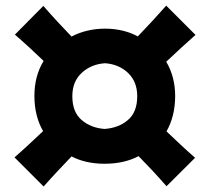

<svg xmlns="http://www.w3.org/2000/svg" viewBox="-20 -701 756 692"><path d="M580.1 -29.8Q554.7 -59.1 529.3 -86.2Q503.9 -113.3 479.5 -138.2Q427.2 -110.8 356.9 -110.8Q289.1 -110.8 237.8 -137.2Q213.9 -112.3 188.5 -85.2Q163.1 -58.1 137.2 -28.8L32.2 -133.8Q59.6 -157.7 85.4 -181.6Q111.3 -205.6 135.3 -228.5Q120.1 -254.4 112.1 -286.4Q104 -318.4 104 -355.5Q104 -427.2 137.2 -481.4Q113.3 -504.4 87.4 -528.3Q61.5 -552.2 33.7 -576.2L136.2 -679.7Q162.1 -649.9 187.7 -622.3Q213.4 -594.7 237.8 -569.3Q263.7 -583 294.2 -590.3Q324.7 -597.7 358.9 -597.7Q424.8 -597.7 476.6 -569.8Q501 -595.2 526.9 -623Q552.7 -650.9 579.1 -680.7L684.6 -575.2Q656.2 -550.3 629.9 -525.9Q603.5 -501.5 579.1 -478.5Q594.7 -452.6 603 -421.4Q611.3 -390.1 611.3 -355.5Q611.3 -318.4 603.3 -286.1Q595.2 -253.9 580.1 -227.5Q603.5 -205.1 629.4 -180.9Q655.3 -156.7 683.1 -132.3ZM356.9 -236.3Q407.2 -239.7 440.9 -268.3Q474.6 -296.9 474.6 -354.5Q474.6 -406.7 441.4 -438.2Q408.2 -469.7 358.4 -473.1Q308.6 -469.7 274.7 -438.5Q240.7 -407.2 240.7 -354.5Q240.7 -296.9 274.4 -268.3Q308.1 -239.7 356.9 -236.3Z"/></svg>

Font: Pinar-FD Bold
Style: Regular
Weight: 700
Designer: Amin Abedi
Version: Version 3.000